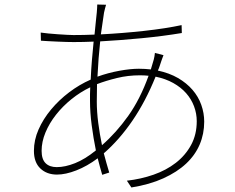

<svg xmlns="http://www.w3.org/2000/svg" viewBox="-20 -797 1040 849"><path d="M431 -155Q494 -210 547 -284.5Q600 -359 637 -462Q628 -463 618.5 -463.5Q609 -464 599 -464Q546 -464 497 -452Q448 -440 409 -425Q409 -405 408.5 -386Q408 -367 408 -348Q408 -303 414.5 -253Q421 -203 431 -155ZM231 -58Q268 -58 312 -75.5Q356 -93 404 -132Q393 -186 385.5 -243Q378 -300 378 -351Q378 -366 378 -381Q378 -396 379 -411Q335 -390 296 -358.5Q257 -327 227.5 -289.5Q198 -252 181 -211Q164 -170 164 -130Q164 -93 181.5 -75.5Q199 -58 231 -58ZM703 -553Q700 -546 698 -540Q696 -534 693 -526Q689 -515 686 -505Q683 -495 678 -485Q729 -474 767 -452Q805 -430 831 -400Q857 -370 870 -333.5Q883 -297 883 -259Q883 -205 863 -158Q843 -111 803 -73.5Q763 -36 702.5 -8.5Q642 19 561 32L541 2Q603 -5 659 -24.5Q715 -44 757.5 -77Q800 -110 825 -156Q850 -202 850 -261Q850 -295 838 -327Q826 -359 803 -385Q780 -411 746 -430Q712 -449 668 -458Q624 -349 566 -264Q508 -179 439 -119Q445 -96 451 -75Q457 -54 463 -34L432 -24Q427 -41 422 -59Q417 -77 412 -97Q365 -62 317.5 -43.5Q270 -25 232 -25Q187 -25 158.5 -52Q130 -79 130 -130Q130 -178 150.5 -224.5Q171 -271 206 -313Q241 -355 286 -389Q331 -423 381 -445Q383 -489 386.5 -531.5Q390 -574 394 -613Q371 -612 349 -611.5Q327 -611 306 -611Q294 -611 274.5 -611.5Q255 -612 234 -613Q213 -614 193.5 -615Q174 -616 161 -617L160 -653Q173 -651 193.5 -649Q214 -647 236 -645.5Q258 -644 277 -643Q296 -642 305 -642Q328 -642 351 -642.5Q374 -643 398 -644Q401 -674 403.5 -699Q406 -724 408 -742Q409 -753 409.5 -762.5Q410 -772 410 -777L449 -776Q447 -771 444.5 -760Q442 -749 440 -741Q434 -704 426 -645Q523 -650 618 -660.5Q713 -671 783 -686L784 -651Q700 -637 606.5 -628Q513 -619 423 -614Q419 -578 416 -538.5Q413 -499 411 -458Q458 -475 507.5 -484Q557 -493 594 -493Q621 -493 647 -490Q650 -501 653.5 -512Q657 -523 660 -534Q662 -541 663 -548Q664 -555 665 -563Z"/></svg>

Font: SpoqaHanSans
Style: Thin
Weight: 250
Designer: [Spoqa Han Sans] Dong-huui Kim \uAE40 \uB3D9 \uD718   [Noto Sans] Ryoko NISHIZUKA \u897F \u585A \u6DBC \u5B50  (kana & i
Foundry: Spoqa (http://bi.spoqa.com)
Version: Version 1.004;PS 1.004;hotconv 1.0.82;makeotf.lib2.5.63406